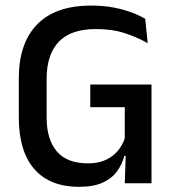

<svg xmlns="http://www.w3.org/2000/svg" viewBox="-20 -672 638 704"><path d="M270 13Q197 13 147.8 -16.8Q98.5 -46.5 73.8 -103.2Q49 -160 49 -240.5V-385Q49 -513.5 116.2 -582.5Q183.5 -651.5 314 -651.5Q359 -651.5 396 -644.5Q433 -637.5 462.2 -626.5Q491.5 -615.5 512.5 -603L521.5 -513.5Q486.5 -534 439.5 -549.8Q392.5 -565.5 332 -565.5Q240 -565.5 195.5 -518.8Q151 -472 151 -383V-241Q151 -160.5 188.5 -116.8Q226 -73 302.5 -73Q340 -73 367.2 -85.5Q394.5 -98 412 -119Q429.5 -140 437.5 -165V-314L452.5 -279H311V-362H535.5V-100L436 -100.5Q428 -70 409.2 -44Q390.5 -18 356.8 -2.5Q323 13 270 13ZM442 -132H535.5V0H437.5Z"/></svg>

Font: Anek Telugu Medium Medium
Style: Regular
Weight: 500
Version: Version 1.003